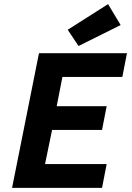

<svg xmlns="http://www.w3.org/2000/svg" viewBox="-20 -909 640 929"><path d="M38.4 0H473.7L496.1 -115.1H197.9L232 -280.3H473.7L496.1 -395.3H254.4L282 -536.6H571.9L594.3 -651.7H168.6L38.4 0ZM360 -686.4 563.7 -787.8 502.9 -889 307.6 -765 360 -686.4Z"/></svg>

Font: Source Code Variable
Style: Italic
Weight: 400
Italic angle: -11°
Monospace: yes
Designer: Paul D. Hunt, Teo Tuominen
Foundry: Adobe Systems Incorporated
Version: Version 1.005;PS 1.0;hotconv 16.6.54;makeotf.lib2.5.65590